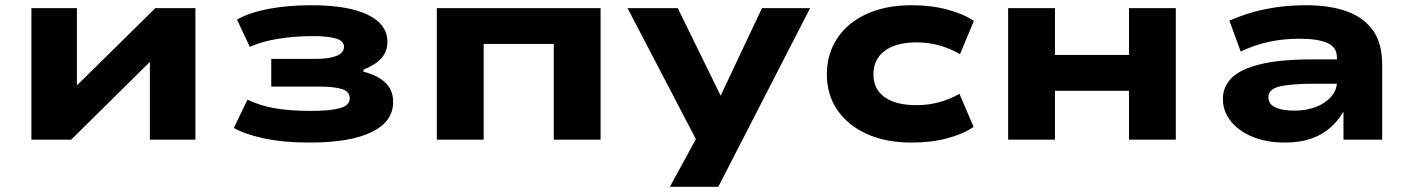

<svg xmlns="http://www.w3.org/2000/svg" viewBox="-20 -534 5404 734"><path d="M100 0V-503H274V-181H247L574 -503H727V0H553V-324H580L252 0Z M1164 11Q1063 11 989 -5Q915 -21 874 -45L926 -153Q974 -130 1031.5 -120Q1089 -110 1168 -110Q1242 -110 1279.5 -120.5Q1317 -131 1317 -158Q1317 -185 1286 -194Q1255 -203 1199 -203H1017V-309H1189Q1239 -309 1267 -320.5Q1295 -332 1295 -355Q1295 -378 1263.5 -387Q1232 -396 1177 -396Q1108 -396 1045 -386Q982 -376 935 -355L886 -459Q933 -486 1006.5 -500Q1080 -514 1170 -514Q1311 -514 1386 -477.5Q1461 -441 1461 -374Q1461 -338 1439 -312.5Q1417 -287 1370 -268L1369 -260Q1408 -250 1433.5 -233.5Q1459 -217 1471 -195Q1483 -173 1483 -144Q1483 -69 1400.5 -29Q1318 11 1164 11Z M1650 0V-503H2276V0H2097V-366H1829V0Z M2541 180 2668 -53V51L2379 -503H2571L2737 -164H2733L2893 -503H3077L2726 180Z M3465 11Q3366 11 3293.5 -22Q3221 -55 3181 -113.5Q3141 -172 3141 -250Q3141 -328 3181 -388Q3221 -448 3294 -481Q3367 -514 3465 -514Q3541 -514 3603 -497Q3665 -480 3703 -454L3650 -327Q3614 -348 3572 -360Q3530 -372 3485 -372Q3405 -372 3362 -339.5Q3319 -307 3319 -250Q3319 -193 3362 -162.5Q3405 -132 3483 -132Q3530 -132 3571 -143.5Q3612 -155 3648 -175L3702 -49Q3663 -22 3602 -5.5Q3541 11 3465 11Z M3834 0V-503H4013V-324H4296V-503H4475V0H4296V-187H4013V0Z M4891 11Q4822 11 4768.5 -11Q4715 -33 4685 -71Q4655 -109 4655 -156Q4655 -203 4689 -236.5Q4723 -270 4798.5 -288.5Q4874 -307 4998 -307H5114V-214H5008Q4957 -214 4923 -211Q4889 -208 4868.5 -202.5Q4848 -197 4838.5 -187Q4829 -177 4829 -162Q4829 -136 4855.5 -123.5Q4882 -111 4929 -111Q4973 -111 5010 -125Q5047 -139 5069 -164.5Q5091 -190 5091 -221V-314Q5091 -354 5054 -370Q5017 -386 4947 -386Q4888 -386 4833 -374.5Q4778 -363 4723 -337L4680 -455Q4725 -475 4772 -488Q4819 -501 4869 -507.5Q4919 -514 4972 -514Q5064 -514 5129 -490.5Q5194 -467 5229 -417.5Q5264 -368 5264 -286V0H5116V-106H5115Q5094 -70 5063.5 -44Q5033 -18 4991 -3.5Q4949 11 4891 11Z"/></svg>

Font: Nunito Sans 7pt Expanded ExtraBold
Style: Regular
Weight: 800
Width: 7
Designer: Vernon Adams
Foundry: Vernon Adams
Version: Version 3.101;gftools[0.9.27]